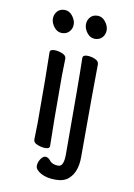

<svg xmlns="http://www.w3.org/2000/svg" viewBox="-95 -764 690 992"><g transform="rotate(10 250.0 -268.0)"><path d="M267.1 168Q221.2 168 190.7 151.4Q160.2 134.8 160.2 113.8Q160.2 96.2 171.6 78.1Q183.1 60.1 196.8 60.1Q210.9 60.1 224.4 77.1Q237.8 94.2 269 94.2Q297.9 94.2 297.9 30.8Q297.9 -363.8 294.9 -475.1Q294.9 -491.2 318.8 -491.2Q337.9 -491.2 358.9 -482.7Q379.9 -474.1 379.9 -457Q377.9 -363.8 377.9 29.8Q377.9 107.9 336.9 145Q313 168 267.1 168ZM187 16.1Q168 16.1 146 7.6Q124 -1 124 -17.1L126 -105Q126 -368.2 123 -475.1Q123 -490.2 147 -490.2Q166 -490.2 187.5 -481.7Q209 -473.1 209 -457L207 -368.2Q207 -105 210 1Q210 16.1 187 16.1ZM168 -584Q144 -584 127 -605.5Q109.9 -627 109.9 -649.9Q109.9 -671.9 124 -688Q138.2 -704.1 163.1 -704.1Q187 -704.1 204.1 -682.1Q221.2 -660.2 221.2 -638.2Q221.2 -615.2 206.5 -599.6Q191.9 -584 168 -584ZM340.8 -584Q316.9 -584 300 -605.5Q283.2 -627 283.2 -649.9Q283.2 -671.9 297.1 -688Q311 -704.1 335.9 -704.1Q359.9 -704.1 377 -682.1Q394 -660.2 394 -638.2Q394 -615.2 379.6 -599.6Q365.2 -584 340.8 -584Z"/></g></svg>

Font: LXGW WenKai Mono GB Screen
Style: Regular
Weight: 400
Monospace: yes
Designer: LXGW / Fontworks Inc.
Foundry: LXGW / Fontworks Inc.
Version: Version 1.510;January 18,2025